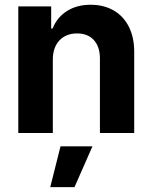

<svg xmlns="http://www.w3.org/2000/svg" viewBox="-20 -557 638 804"><path d="M201.2 0H56.6V-530.3H194.3V-437.5H200.2Q218.8 -484.4 260.3 -510.7Q301.8 -537.1 359.4 -537.1Q414.6 -537.1 456.1 -513.2Q497.6 -489.3 520 -444.1Q542.5 -398.9 542 -337.9V0H398.4V-312.5Q398.4 -361.3 373 -389.2Q347.7 -417 302.7 -417Q256.3 -417 228.8 -387.7Q201.2 -358.4 201.2 -306.6ZM233.4 55.7H367.2L292 226.6H190.4Z"/></svg>

Font: Pretendard JP
Style: Bold
Weight: 700
Designer: Base glyphs from Inter by Rasmus Andersson; Hangeul glyphs from Noto Sans CJK(Source Han Sans) by Jang Soo-young and Kan
Foundry: Kil Hyung-jin
Version: Version 1.309